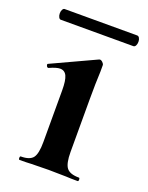

<svg xmlns="http://www.w3.org/2000/svg" viewBox="-106 -568 482 624"><g transform="rotate(20 135.0 -255.5)"><path d="M39 -12Q70 -12 81 -26.5Q92 -41 92 -81V-260Q92 -294 85 -309Q78 -324 62 -324Q49 -324 25 -313H24Q20 -313 18 -318.5Q16 -324 19 -325L170 -395L173 -396Q178 -396 183 -391Q188 -386 188 -382V-360Q186 -320 186 -262V-81Q186 -41 197.5 -26.5Q209 -12 240 -12Q243 -12 243 -6Q243 0 240 0Q214 0 199 -1L139 -2L80 -1Q65 0 39 0Q36 0 36 -6Q36 -12 39 -12ZM-1 -493Q-1 -500 2 -505.5Q5 -511 9 -511H260Q265 -511 268 -505.5Q271 -500 271 -493Q271 -485 268 -479.5Q265 -474 260 -474H9Q5 -474 2 -479.5Q-1 -485 -1 -493Z"/></g></svg>

Font: Cormorant Garamond
Style: Bold
Weight: 700
Designer: Christian Thalmann (Catharsis Fonts)
Foundry: Catharsis Fonts
Version: Version 4.000